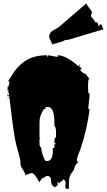

<svg xmlns="http://www.w3.org/2000/svg" viewBox="-20 -1075 650 1170"><path d="M506.3 -1054.7Q509.8 -1042.5 525.4 -1024.2Q541 -1005.9 541.5 -993.2Q535.2 -991.7 535.2 -983.9Q535.2 -976.1 537.1 -969.7Q540 -968.3 541.7 -966.6Q543.5 -964.8 545.2 -963.4Q546.9 -961.9 547.4 -960.9Q547.9 -960 549.3 -958Q550.8 -956.1 551.8 -950.7L558.1 -952.1L554.7 -939L564.5 -942.4L576.2 -933.6L581.1 -913.1L587.9 -924.8L596.7 -928.2Q598.1 -920.9 610.4 -896.5L397.5 -833Q392.6 -832 390.6 -832Q388.7 -832 388.7 -833L367.7 -827.6L368.7 -825.2L298.3 -804.2Q297.4 -810.1 290.3 -823Q283.2 -835.9 280.5 -846.9Q277.8 -857.9 283.9 -869.4Q290 -880.9 298.6 -886.5Q307.1 -892.1 320.6 -899.2Q334 -906.2 338.9 -910.2ZM219.2 35.6Q190.9 -21 170.9 -21Q169.9 -21 133.8 -7.8Q132.8 -22.5 118.4 -42.7Q104 -63 104 -83H105Q105 -100.6 95.2 -133.8Q85.4 -167 78.6 -193.8Q71.8 -220.7 63.2 -278.3Q54.7 -335.9 46.6 -405.5Q38.6 -475.1 32.7 -512.7L29.3 -510.7L25.9 -511.7L35.6 -523.4H25.9V-535.6H27.3L25.9 -546.9L30.3 -545.9Q36.6 -559.6 36.6 -572.3L35.6 -580.1H26.4Q33.2 -582.5 49.8 -611.8Q66.4 -641.1 85 -661.4Q103.5 -681.6 126.5 -698.7Q179.7 -738.3 266.6 -738.3V-727.5L275.9 -738.3L331.1 -727.5V-738.3Q381.3 -738.3 458 -671.4L467.8 -682.1L468.8 -673.3L460 -671.4L478 -659.2L468.8 -648.9Q471.7 -642.6 481.9 -634.3Q492.2 -626 498.5 -626H500.5L526.4 -591.8H519.5Q516.6 -579.1 516.6 -551.3Q516.6 -523.4 517.6 -511.7L526.4 -501L517.6 -411.1H526.4Q510.7 -285.2 468.8 -162.1Q466.8 -156.7 460.4 -141.6Q448.2 -111.8 448.2 -93.8L458 -83Q447.3 -83 439.5 -67.6Q431.6 -52.2 429.2 -37.6Q410.6 -16.1 405 1Q399.4 18.1 399.4 44.4V75.7H389.6Q377.9 75.7 377.9 62.5L380.4 37.1Q380.4 21 360.8 18.6V29.3L354.5 28.3L340.8 42L331.1 32.2V53.2L317.4 65.4Q302.7 62.5 296.6 51Q290.5 39.6 291 27.8Q292.5 -2.9 266.6 -2.9Q260.3 -2.9 252.7 3.9Q245.1 10.7 243.4 10.7Q241.7 10.7 239.7 7.8ZM266.6 -93.8Q302.2 -93.8 302.2 -157.2Q302.2 -168 301.3 -173.3H311.5V-196.3H321.3L311.5 -207V-219.2Q311.5 -230 321.3 -240.7V-275.4Q321.3 -297.9 311.5 -308.6V-333.5Q311.5 -389.6 293.5 -413.1Q285.6 -422.9 274.9 -422.9H257.8V-411.1H248.5Q220.7 -372.1 220.7 -331.5V-240.7Q220.7 -234.4 226.6 -229.5H220.7V-196.3Q220.7 -183.6 231.9 -173.3Q231.9 -156.2 240 -131.3Q248 -106.4 257.8 -93.8ZM35.6 -489.7H25.9V-501ZM35.6 -479H25.9L27.3 -484.4Z"/></svg>

Font: Butcherman
Style: Regular
Weight: 400
Version: Version 001.004